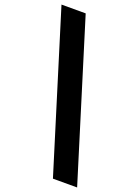

<svg xmlns="http://www.w3.org/2000/svg" viewBox="-171 -879 773 1070"><g transform="rotate(20 215.0 -344.0)"><path d="M287 120 0 -808H143.5L430.5 120Z"/></g></svg>

Font: Encode Sans SC Expanded SemiBold
Style: Regular
Weight: 600
Width: 7
Designer: Multiple Designers
Foundry: Impallari Type
Version: Version 3.002